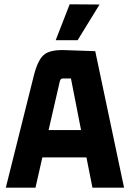

<svg xmlns="http://www.w3.org/2000/svg" viewBox="-20 -873 602 893"><path d="M239 -686 304 -853 443 -852 341 -686ZM557 0H410L382 -141H177L145 0H7L137 -520Q155 -592 183 -617Q211 -642 279 -640L423 -635ZM258 -494 206 -268H357L310 -508H272Q261 -508 258 -494Z"/></svg>

Font: Gemunu Libre ExtraBold
Style: Regular
Weight: 800
Designer: Puspanada Ekanayake, Sola Matas, Pathum Egodawatta, Kosala Senevirathne
Foundry: mooniak
Version: Version 1.100